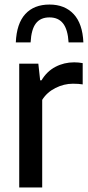

<svg xmlns="http://www.w3.org/2000/svg" viewBox="-20 -824 389 844"><path d="M64.5 -544H148.5L156.5 -471H162.5Q186 -510.5 223.8 -530.2Q261.5 -550 306 -550Q326 -550 343.5 -546.5V-453Q326.5 -456 300.5 -456Q261 -456 223.8 -437.2Q186.5 -418.5 165.5 -385V0H64.5ZM197.5 -804Q264.5 -804 303.8 -762Q343 -720 346.5 -637.5H281.5Q278 -694.5 257.2 -721Q236.5 -747.5 197.5 -747.5Q158 -747.5 137.8 -721.2Q117.5 -695 114.5 -637.5H49.5Q53 -720.5 91.2 -762.2Q129.5 -804 197.5 -804Z"/></svg>

Font: Encode Sans Semi Condensed Medium
Style: Regular
Weight: 500
Width: 4
Designer: Multiple Designers
Foundry: Impallari Type
Version: Version 2.000